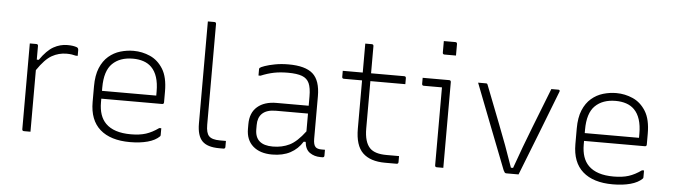

<svg xmlns="http://www.w3.org/2000/svg" viewBox="-48 -947 4025 1149"><g transform="rotate(5 1965.0 -373.0)"><path d="M160 0H121Q110 0 110 -11V-526H149Q160 -526 160 -515V-433H172Q213 -492 252.5 -514Q292 -536 335 -536Q354 -536 367.5 -534Q381 -532 392 -528Q402 -524 402 -511V-477H390Q379 -480 366 -482Q353 -484 335 -484Q288 -484 247 -461Q206 -438 160 -370Z M733 -536Q785 -536 832.5 -515Q880 -494 910.5 -445Q941 -396 941 -310V-245Q941 -234 930 -234H565V-212Q565 -129 608 -86Q657 -37 759 -37Q812 -37 849.5 -49Q887 -61 926 -89H938V-48Q938 -43 935 -40Q910 -15 864 -2.5Q818 10 758 10Q641 10 578 -45.5Q515 -101 515 -210V-304Q515 -370 533.5 -414.5Q552 -459 583.5 -486Q615 -513 654 -524.5Q693 -536 733 -536ZM733 -489Q655 -489 610 -445Q565 -401 565 -301V-281H891V-306Q891 -404 845 -450Q825 -470 796.5 -479.5Q768 -489 733 -489Z M1330 -11Q1330 0 1319 0H1294Q1222 0 1191 -32Q1160 -64 1160 -137V-750H1199Q1210 -750 1210 -739V-134Q1210 -84 1228 -66Q1246 -47 1294 -47H1330Z M1855 -361V-106Q1855 -70 1868 -57Q1879 -46 1904 -46H1925V-11Q1925 0 1914 0H1902Q1865 0 1837.5 -19Q1810 -38 1806 -83H1794Q1766 -38 1721 -14Q1676 10 1612 10Q1539 10 1497 -27Q1455 -64 1455 -131V-159Q1455 -227 1497 -263.5Q1539 -300 1612 -300H1805V-356Q1805 -407 1792.5 -435Q1780 -463 1749.5 -474.5Q1719 -486 1664 -486Q1618 -486 1580.5 -478.5Q1543 -471 1502 -454H1490V-492Q1490 -497 1493 -500Q1498 -505 1522 -513.5Q1546 -522 1583 -529Q1620 -536 1664 -536Q1765 -536 1810 -496Q1855 -456 1855 -361ZM1505 -132Q1505 -38 1612 -38Q1668 -38 1712.5 -60Q1757 -82 1805 -146V-253H1612Q1556 -253 1529 -226Q1505 -202 1505 -158Z M2370 -47V-11Q2370 0 2359 0H2290Q2201 0 2155.5 -44Q2110 -88 2110 -189V-479H2001Q1990 -479 1990 -490V-526H2110V-700H2149Q2160 -700 2160 -689V-526H2359Q2370 -526 2370 -515V-479H2160V-195Q2160 -112 2195 -77Q2225 -47 2294 -47Z M2590 -11V-479H2481Q2470 -479 2470 -490V-526H2629Q2640 -526 2640 -515V0H2601Q2590 0 2590 -11ZM2577 -756H2646Q2657 -756 2657 -745V-676H2588Q2577 -676 2577 -687Z M2852 -526Q2858 -526 2860 -520Q2904 -405 2950.5 -287.5Q2997 -170 3043 -36H3056Q3103 -169 3150 -288.5Q3197 -408 3243 -526H3286Q3290 -526 3292.5 -523Q3295 -520 3293 -515Q3243 -386 3193 -257.5Q3143 -129 3092 0H3019Q3012 0 3009 -3.5Q3006 -7 3001 -17Q2952 -142 2902.5 -269.5Q2853 -397 2803 -526Z M3633 -536Q3685 -536 3732.5 -515Q3780 -494 3810.5 -445Q3841 -396 3841 -310V-245Q3841 -234 3830 -234H3465V-212Q3465 -129 3508 -86Q3557 -37 3659 -37Q3712 -37 3749.5 -49Q3787 -61 3826 -89H3838V-48Q3838 -43 3835 -40Q3810 -15 3764 -2.5Q3718 10 3658 10Q3541 10 3478 -45.5Q3415 -101 3415 -210V-304Q3415 -370 3433.5 -414.5Q3452 -459 3483.5 -486Q3515 -513 3554 -524.5Q3593 -536 3633 -536ZM3633 -489Q3555 -489 3510 -445Q3465 -401 3465 -301V-281H3791V-306Q3791 -404 3745 -450Q3725 -470 3696.5 -479.5Q3668 -489 3633 -489Z"/></g></svg>

Font: Recursive Sn Lnr St Lt
Style: Regular
Weight: 300
Version: Version 1.079;hotconv 1.0.112;makeotfexe 2.5.65598; ttfautoh